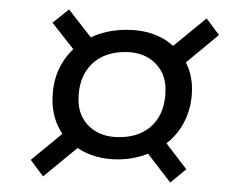

<svg xmlns="http://www.w3.org/2000/svg" viewBox="-20 -544 483 406"><path d="M71 -171 45 -206 112 -261Q91 -292 91 -332Q91 -398 135 -440L91 -496L126 -524L172 -465Q206 -481 248 -481Q308 -481 346 -447L417 -505L443 -470L373 -412Q386 -387 386 -356Q386 -320 371.5 -290Q357 -260 332 -241L374 -186L340 -158L293 -219Q263 -207 229 -207Q180 -207 144 -231ZM232 -254Q278 -254 304 -281Q330 -308 330 -355Q330 -390 306.5 -412Q283 -434 245 -434Q199 -434 172.5 -407Q146 -380 146 -333Q146 -298 169.5 -276Q193 -254 232 -254Z"/></svg>

Font: Platypi
Style: Italic
Weight: 400
Italic angle: -13°
Designer: David Sargent
Foundry: Bolt Cutter Type
Version: Version 1.200; ttfautohint (v1.8.4.7-5d5b)